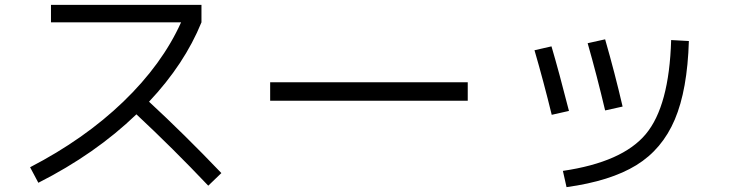

<svg xmlns="http://www.w3.org/2000/svg" viewBox="-20 -737 3040 791"><path d="M190 -645V-717H810V-645Q740 -473 594 -318Q739 -184 892 -24L838 28Q692 -126 542 -266Q373 -103 138 16L104 -48Q328 -164 488 -318Q648 -472 726 -645Z M1093 -322V-398H1907V-322Z M2818 -568Q2812 -367 2760 -244.5Q2708 -122 2601.5 -56.5Q2495 9 2314 34L2299 -33Q2544 -69 2640.5 -184.5Q2737 -300 2745 -572ZM2182 -530 2252 -546Q2283 -441 2324 -280L2253 -264Q2219 -403 2182 -530ZM2401 -559 2473 -575Q2513 -436 2545 -298L2473 -282Q2439 -426 2401 -559Z"/></svg>

Font: Mplus 1p
Style: Regular
Weight: 400
Version: Version 1.061